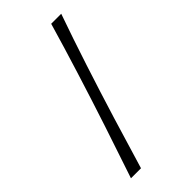

<svg xmlns="http://www.w3.org/2000/svg" viewBox="-243 -802 904 904"><g transform="rotate(-45 209.5 -350.0)"><path d="M51.6 40Q93.2 -82.3 137.2 -216.2Q181.2 -350 223.1 -484.2Q265.1 -618.3 300.4 -740H367.2Q324.2 -618.3 280.6 -484.2Q236.9 -350 195.8 -216.2Q154.7 -82.3 118.4 40Z"/></g></svg>

Font: Ojuju ExtraLight
Style: Regular
Weight: 200
Designer: Chisaokwu Joboson, Mirko Velimirovic
Foundry: Udi Foundry
Version: Version 1.000